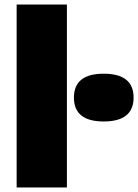

<svg xmlns="http://www.w3.org/2000/svg" viewBox="-20 -828 610 848"><path d="M53.5 0V-808H275.5V0ZM306.5 -397Q306.5 -502.5 438 -502.5Q570 -502.5 570 -397Q570 -291.5 438 -291.5Q306.5 -291.5 306.5 -397Z"/></svg>

Font: Encode Sans Semi Expanded Black
Style: Regular
Weight: 900
Width: 6
Designer: Multiple Designers
Foundry: Impallari Type
Version: Version 2.000